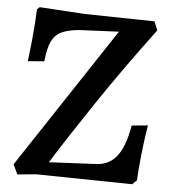

<svg xmlns="http://www.w3.org/2000/svg" viewBox="-49 -696 671 746"><g transform="rotate(5 286.5 -323.5)"><path d="M28 -34 391 -583 238 -576Q192 -572 167 -559.5Q142 -547 129.5 -520Q117 -493 112 -443L48 -438Q51 -457 57.5 -520.5Q64 -584 66 -642L76 -651L252 -640L525 -635L539 -601Q422 -445 323.5 -298.5Q225 -152 164 -54L347 -63Q398 -65 428 -103.5Q458 -142 472 -224L535 -230Q533 -221 528.5 -189.5Q524 -158 518.5 -107.5Q513 -57 511 -14L494 3L119 -3L46 4Z"/></g></svg>

Font: Alegreya Medium
Style: Regular
Weight: 500
Designer: Juan Pablo del Peral
Foundry: Huerta Tipografica
Version: Version 2.007; ttfautohint (v1.6)